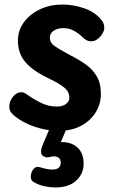

<svg xmlns="http://www.w3.org/2000/svg" viewBox="-20 -569 510 847"><path d="M424 -485Q432 -477 436 -467.5Q440 -458 440 -447Q440 -434 431.5 -420Q423 -406 410 -396.5Q397 -387 383 -387Q370 -387 361 -392Q352 -397 345 -404Q332 -418 309.5 -431.5Q287 -445 258 -445Q235 -445 217.5 -434Q200 -423 200 -403Q200 -380 220.5 -366Q241 -352 287 -327Q325 -308 356.5 -286Q388 -264 406.5 -233Q425 -202 425 -155Q425 -111 402.5 -74Q380 -37 338.5 -14.5Q297 8 240 8Q185 8 131 -10.5Q77 -29 39 -62Q31 -69 26 -77.5Q21 -86 21 -99Q21 -122 37 -142Q53 -162 73 -162Q80 -162 85.5 -160Q91 -158 98 -153Q130 -130 162.5 -114.5Q195 -99 229 -99Q257 -99 271.5 -110.5Q286 -122 286 -138Q286 -165 262.5 -183.5Q239 -202 201 -220Q148 -245 117 -270.5Q86 -296 72.5 -325Q59 -354 59 -389Q59 -435 85.5 -471Q112 -507 156.5 -528Q201 -549 256 -549Q303 -549 350 -533Q397 -517 424 -485ZM225 258Q203 258 178 253Q153 248 132 236Q120 230 117 219.5Q114 209 118 196Q122 182 131.5 173Q141 164 157 169Q166 172 181.5 175.5Q197 179 211 179Q231 179 239.5 170.5Q248 162 248 149Q248 131 235 124.5Q222 118 202 123Q189 127 179 123.5Q169 120 164 113Q160 105 161 95Q162 85 168 71L198 0H273L240 78L211 63Q255 53 286 62Q317 71 333 94.5Q349 118 349 152Q349 198 316 228Q283 258 225 258Z"/></svg>

Font: Playpen Sans SemiBold
Style: Regular
Weight: 600
Designer: Laura Meseguer, Veronika Burian, José Scaglione
Foundry: TypeTogether
Version: Version 1.001